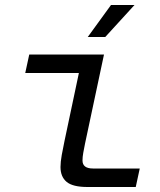

<svg xmlns="http://www.w3.org/2000/svg" viewBox="-20 -748 640 768"><path d="M330 0Q271 0 246.5 -20.5Q222 -41 222 -80Q222 -100 227 -128Q232 -156 238 -184L304 -496L337 -456H81L97 -530H396L320 -173Q316 -153 313 -136.5Q310 -120 310 -106Q310 -90 320.5 -82Q331 -74 352 -74H539L523 0ZM331 -600 424 -728H518L401 -600Z"/></svg>

Font: Geist Mono
Style: Italic
Weight: 400
Italic angle: -12°
Monospace: yes
Designer: Basement.studio, Andrés Briganti, Mateo Zaragoza
Foundry: Basement.studio, Vercel, Andrés Briganti, Guido Ferreyra, Mateo Zaragoza
Version: Version 1.500